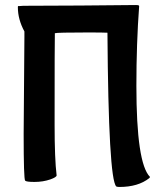

<svg xmlns="http://www.w3.org/2000/svg" viewBox="-20 -697 654 763"><path d="M198 -565Q197 -536 197 -202Q197 -65 205 0Q205 7 180 16Q151 26 117 26Q85 26 80 21Q74 15 74 -164Q77 -520 77 -551V-572Q51 -620 51 -668Q51 -672 52 -673Q51 -673 59 -673Q66 -674 73 -674Q106 -674 300 -675Q494 -677 520 -677Q533 -677 533 -673Q522 -525 522 -356Q522 -48 576 6Q576 8 573 11Q529 46 454 46Q447 46 442 44Q411 13 407 -567Q390 -568 329 -568Q207 -568 198 -565Z"/></svg>

Font: Bubblegum Sans
Style: Regular
Weight: 400
Designer: Angel Koziupa and Alejandro Paul
Foundry: Angel Koziupa and Alejandro Paul
Version: Version 1.001